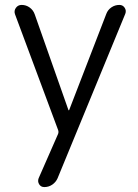

<svg xmlns="http://www.w3.org/2000/svg" viewBox="-20 -540 562 780"><path d="M216 -12 41 -482Q36 -496 44.5 -508Q53 -520 68 -520Q86 -520 100.5 -509.5Q115 -499 121 -482L258 -93Q258 -92 259 -92Q261 -92 261 -93L412 -484Q418 -500 432.5 -510Q447 -520 465 -520Q479 -520 486.5 -508.5Q494 -497 489 -484L214 184Q207 200 192.5 210Q178 220 160 220Q146 220 139 208.5Q132 197 137 184L216 4Q219 -4 216 -12Z"/></svg>

Font: Rounded Mplus 1c
Style: Regular
Weight: 400
Version: Version 1.059.20150529